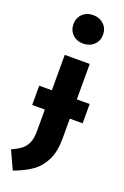

<svg xmlns="http://www.w3.org/2000/svg" viewBox="-214 -866 735 1141"><g transform="rotate(20 154.0 -295.0)"><path d="M325 -185H244V-60Q244 23 217.5 77Q191 131 145.5 163.5Q100 196 31 221L-22 106Q17 88 39 71Q61 54 73.5 25.5Q86 -3 86 -50V-185H6V-307H86V-531H244V-307H325ZM259 -721Q259 -682 232.5 -656.5Q206 -631 165 -631Q124 -631 98 -656.5Q72 -682 72 -721Q72 -760 98 -785.5Q124 -811 165 -811Q206 -811 232.5 -785.5Q259 -760 259 -721Z"/></g></svg>

Font: FiraGOUPP
Style: Bold
Weight: 700
Designer: bBox Type
Foundry: bBox Type GmbH
Version: Version 1.001